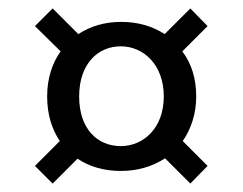

<svg xmlns="http://www.w3.org/2000/svg" viewBox="-20 -606 577 456"><path d="M369 -377C369 -300 319 -259 267 -259C211 -259 168 -300 168 -377C168 -454 212 -496 267 -496C320 -496 369 -453 369 -377ZM414 -271C434 -300 446 -336 446 -377C446 -419 435 -455 413 -484L473 -544L432 -586L371 -525C342 -544 307 -554 268 -554C229 -554 195 -544 166 -525L105 -586L63 -544L124 -484C104 -456 92 -420 92 -377C92 -334 103 -300 122 -271L63 -212L105 -170L164 -229C193 -210 227 -200 267 -200C306 -200 341 -210 372 -230L432 -170L473 -212Z"/></svg>

Font: Matrixport Regular
Style: Regular
Weight: 400
Designer: Ninad Kale (Devanagari), Jonny Pinhorn (Latin)
Foundry: Indian Type Foundry
Version: Version 3.200;PS 1.000;hotconv 16.6.54;makeotf.lib2.5.65590